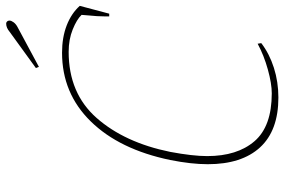

<svg xmlns="http://www.w3.org/2000/svg" viewBox="-174 -762 946 639"><g transform="rotate(-90 299.5 -443.0)"><path d="M392 -797 512 -884Q526 -896 540 -896Q544 -896 547 -893Q550 -890 550 -885Q550 -879 544.5 -871.5Q539 -864 530 -859L396 -787ZM72 -225Q72 -280 86 -350Q121 -519 214.5 -614.5Q308 -710 443 -710Q494 -710 534 -694.5Q574 -679 599 -651L573 -553H564V-570Q564 -593 567 -620L569 -645Q554 -661 520.5 -674.5Q487 -688 446 -688Q308 -688 226 -595Q144 -502 113 -350Q99 -275 99 -227Q99 -127 148.5 -69.5Q198 -12 308 -12Q340 -12 387 -25Q434 -38 473 -59L475 -47Q440 -20 393 -5Q346 10 294 10Q184 10 128 -51Q72 -112 72 -225Z"/></g></svg>

Font: Trirong Thin
Style: Italic
Weight: 250
Italic angle: -12°
Designer: Katatrad Team
Foundry: CadsonDemak
Version: Version 1.001